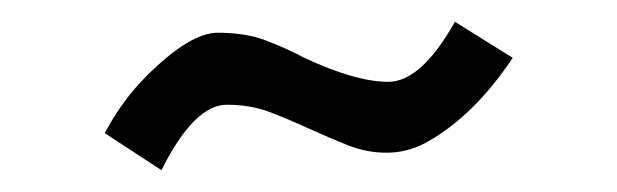

<svg xmlns="http://www.w3.org/2000/svg" viewBox="-20 -791 566 176"><path d="M397 -771 450 -738Q414 -684 370 -660Q353 -651 334.5 -651Q316 -651 298.5 -658Q281 -665 263.5 -673Q246 -681 228 -688Q210 -695 188 -695Q158 -695 128 -635L76 -669Q92 -699 114 -721Q154 -761 179.5 -761Q205 -761 223.5 -754Q242 -747 259 -738Q306 -716 336 -716Q366 -716 397 -771Z"/></svg>

Font: Puffins on Iceburgs
Style: Regular
Weight: 400
Version: Version 1.0